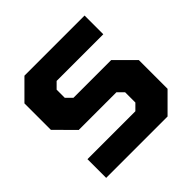

<svg xmlns="http://www.w3.org/2000/svg" viewBox="-183 -913 1088 1088"><g transform="rotate(-45 361.0 -368.5)"><path d="M74 0V-150H458L493 -185V-267L458 -302H156L45 -414V-626L156 -737H638V-587H264L229 -552V-487L264 -452H566L677 -341V-111L566 0Z"/></g></svg>

Font: Tomorrow
Style: Bold
Weight: 700
Designer: Tony de Marco, Monica Rizzolli
Foundry: Just in Type
Version: Version 2.002